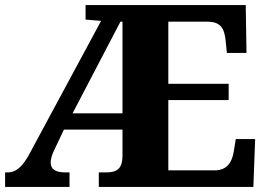

<svg xmlns="http://www.w3.org/2000/svg" viewBox="-20 -734 1050 754"><path d="M0 0H253V-57H237C198 -57 179 -69 179 -96C179 -108 184 -128 195 -149L231 -225H461V-123C461 -73 441 -57 398 -57H368V0H975L982 -188H906L898 -139C891 -95 870 -65 823 -65H641V-341H878V-405H641V-649H795C844 -648 861 -626 866 -575L871 -526H948L945 -714H316V-657L377 -652L99 -136C71 -82 45 -57 10 -57H0ZM265 -289 453 -649H461V-289Z"/></svg>

Font: Noto Serif Malayalam ExtraBold
Style: Regular
Weight: 800
Designer: Indian type Foundry, Jelle Bosma, Monotype Design Team
Foundry: Monotype Imaging Inc.
Version: Version 2.104